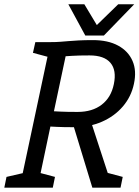

<svg xmlns="http://www.w3.org/2000/svg" viewBox="-63 -860 639 880"><path d="M27 0 169 -667Q194.7 -667 213.4 -668.5Q232.2 -670 251.5 -671.6Q270.8 -673.2 297.2 -674.7Q323.7 -676.2 362.7 -676.2Q432 -676.2 478.4 -651Q524.8 -625.8 544.4 -580.8Q564 -535.7 550.8 -475.5Q538.5 -417 500.1 -372.1Q461.7 -327.2 404.2 -302.1Q346.8 -277 276.5 -277Q226.7 -277 197.3 -278.5Q168 -280 168 -280L109 0ZM360.2 0 268.2 -302 351.8 -309 452.8 0ZM292.7 -347Q360 -347 403.2 -380.2Q446.5 -413.5 458.8 -474.5Q472 -537.7 443.4 -571.8Q414.8 -606 347.5 -606Q297.7 -606 267.8 -604.1Q237.8 -602.2 237.8 -602.2L184.2 -350Q184.2 -350 213.5 -348.5Q242.8 -347 292.7 -347ZM-43.2 0 -33.2 -49.2 57 -70 36.8 0ZM99 0 107.7 -70.8 189 -49.2 179 0ZM409.5 0 418.2 -70.8 499.5 -49.2 489.5 0ZM99 -667H179L168.5 -596.2L88 -617.8ZM331.3 -697 478.7 -840.3H552L413 -697ZM409.7 -697H328L250.3 -840.3H323.7Z"/></svg>

Font: Epunda Slab Light
Style: Italic
Weight: 300
Italic angle: -12°
Designer: Simon Atzbach
Foundry: typofactur
Version: Version 1.102